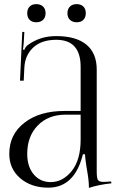

<svg xmlns="http://www.w3.org/2000/svg" viewBox="-20 -902 577 931"><path d="M156 -882Q176 -882 188.5 -870.5Q201 -859 201 -838Q201 -818 189 -806Q177 -794 156 -794Q136 -794 124 -805.5Q112 -817 112 -838Q112 -858 123.5 -870Q135 -882 156 -882ZM352 -882Q372 -882 384 -870.5Q396 -859 396 -838Q396 -818 384.5 -806Q373 -794 352 -794Q332 -794 319.5 -805.5Q307 -817 307 -838Q307 -858 319 -870Q331 -882 352 -882ZM371 -364V-578Q371 -709 253 -709Q181 -709 141 -671.5Q101 -634 98 -573L95 -511H77L88 -747H98L95 -694Q93 -670 91 -662L98 -660Q103 -675 114 -683Q173 -727 252 -727Q349 -727 399 -685.5Q449 -644 449 -565V-71Q449 -40 454.5 -30Q460 -20 482 -20L502 -21L519 -22L520 -13Q461 -7 411 9V1Q411 -29 400 -89Q393 -134 392 -154H382Q342 8 214 8Q132 8 78.5 -37.5Q25 -83 25 -156Q25 -250 98.5 -307Q172 -364 293 -364ZM371 -346H298Q214 -346 163 -293.5Q112 -241 112 -156Q112 -94 143.5 -56.5Q175 -19 226 -19Q284 -19 327.5 -72.5Q371 -126 371 -226Z"/></svg>

Font: FoglihtenNo06
Style: Regular
Weight: 500
Designer: gluk (gluksza@wp.pl)
Foundry: gluk (gluksza@wp.pl)
Version: Version 0.76